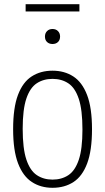

<svg xmlns="http://www.w3.org/2000/svg" viewBox="-20 -885 500 914"><path d="M230 9Q174 9 131.8 -18.5Q89.5 -46 66 -107.2Q42.5 -168.5 42.5 -270Q42.5 -372 65.5 -433Q88.5 -494 130.8 -521.2Q173 -548.5 230 -548.5Q286.5 -548.5 328.8 -521.2Q371 -494 394.5 -433Q418 -372 418 -270Q418 -168.5 395 -107.2Q372 -46 329.8 -18.5Q287.5 9 230 9ZM230 -30Q273.5 -30 305.5 -51.2Q337.5 -72.5 355 -124.2Q372.5 -176 372.5 -268Q372.5 -362 355 -414.5Q337.5 -467 305.5 -488.2Q273.5 -509.5 230 -509.5Q187 -509.5 155 -488.5Q123 -467.5 105.5 -415.8Q88 -364 88 -272Q88 -178 105.5 -125.5Q123 -73 155 -51.5Q187 -30 230 -30ZM230 -675.5Q214 -675.5 204 -685Q194 -694.5 194 -711Q194 -727 204 -737Q214 -747 230 -747Q246 -747 256 -737Q266 -727 266 -711Q266 -694.5 256 -685Q246 -675.5 230 -675.5ZM102 -830.5V-865H358V-830.5Z"/></svg>

Font: Encode Sans Condensed ExtraLight
Style: Regular
Weight: 200
Width: 3
Designer: Multiple Designers
Foundry: Impallari Type
Version: Version 3.000; ttfautohint (v1.8.3) -l 8 -r 50 -G 200 -x 14 